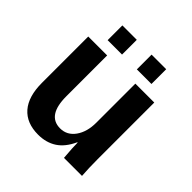

<svg xmlns="http://www.w3.org/2000/svg" viewBox="-187 -833 985 985"><g transform="rotate(45 305.5 -341.0)"><path d="M405.8 -105Q378.4 -44.9 336.2 -17.6Q293.9 9.8 235.8 9.8Q151.9 9.8 106.9 -41.7Q62 -93.3 62 -192.9V-528.3H199.2V-231.9Q199.2 -92.8 293 -92.8Q342.8 -92.8 373.3 -135.5Q403.8 -178.2 403.8 -245.1V-528.3H541V-118.2Q541 -84.5 542 -54.9Q543 -25.4 544.9 0H414.1Q408.2 -70.3 408.2 -105ZM463.4 -692.4V-585.4H357.4V-692.4ZM250 -692.4V-585.4H145.5V-692.4Z"/></g></svg>

Font: Arimo
Style: Bold
Weight: 700
Designer: Steve Matteson
Foundry: Monotype Imaging Inc.
Version: Version 1.33